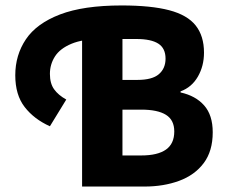

<svg xmlns="http://www.w3.org/2000/svg" viewBox="-20 -684 833 704"><path d="M281 0V-586H429V-391H484Q538 -391 562.5 -412Q587 -433 587 -469Q587 -507 560.5 -524Q534 -541 480 -541H351Q284 -541 242 -523.5Q200 -506 181.5 -477Q163 -448 163 -413Q163 -378 178.5 -356.5Q194 -335 223 -319L163 -221Q105 -247 70.5 -291.5Q36 -336 36 -408Q36 -482 75 -540Q114 -598 200 -631Q286 -664 426 -664Q534 -664 600.5 -646.5Q667 -629 697.5 -590.5Q728 -552 728 -491Q728 -442 705.5 -403Q683 -364 642 -349V-345Q697 -333 728.5 -297.5Q760 -262 760 -199Q760 -130 727 -86Q694 -42 637 -21Q580 0 510 0ZM429 -114H498Q558 -114 588.5 -135.5Q619 -157 619 -202Q619 -244 588.5 -263Q558 -282 498 -282H429Z"/></svg>

Font: Source Sans 3 ExtraLight
Style: Bold
Weight: 700
Version: Version 3.052;hotconv 1.1.0;makeotfexe 2.6.0